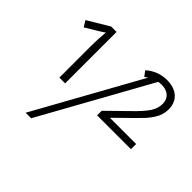

<svg xmlns="http://www.w3.org/2000/svg" viewBox="-168 -926 1129 1129"><g transform="rotate(45 396.0 -362.0)"><path d="M544.9 -329.1C631.8 -413.6 682.1 -463.9 695.8 -479C709 -494.1 720.2 -508.8 729 -522.9C746.6 -551.3 754.9 -577.1 754.9 -607.9C754.9 -680.2 706.5 -724.1 626 -724.1C576.7 -724.1 532.7 -707.5 494.1 -673.8L518.1 -642.1C524.4 -647 530.8 -651.4 537.1 -655.3L173.8 0H219.7L596.7 -679.7C606 -681.2 614.7 -682.1 624 -682.1C674.3 -682.1 707 -653.3 707 -606.9C707 -556.6 681.6 -518.6 600.1 -439.9L481.9 -324.2V-286.1H763.2V-329.1ZM168 -286.1H215.8V-713.9H170.9L37.1 -633.8L60.1 -596.2C127.4 -635.7 165.5 -659.7 173.8 -667C169.9 -623.5 168 -585.4 168 -553.2Z"/></g></svg>

Font: Open Sans 300
Style: Regular
Weight: 300
Foundry: Ascender Corporation
Version: Version 1.100;PS 001.100;hotconv 1.0.88;makeotf.lib2.5.64775